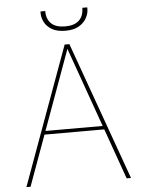

<svg xmlns="http://www.w3.org/2000/svg" viewBox="-59 -923 716 969"><g transform="rotate(-5 299.5 -438.5)"><path d="M35 0 290 -700H314L565 0H543L302 -677L56 0ZM134 -256 143 -274H459L468 -256ZM301 -769Q258 -769 232 -784.5Q206 -800 194.5 -822.5Q183 -845 183 -867V-877H207Q207 -836 230.5 -813.5Q254 -791 301 -791Q348 -791 371.5 -813.5Q395 -836 395 -877H420V-868Q420 -846 407.5 -823Q395 -800 369 -784.5Q343 -769 301 -769Z"/></g></svg>

Font: DM Sans 11pt Thin
Style: Regular
Weight: 250
Version: Version 4.004;gftools[0.9.30]